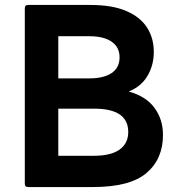

<svg xmlns="http://www.w3.org/2000/svg" viewBox="-20 -754 726 774"><path d="M93 0Q80 0 80 -13V-721Q80 -734 93 -734H345Q433 -734 489.5 -709.5Q546 -685 573 -642.5Q600 -600 600 -545Q600 -491 574.5 -448Q549 -405 499 -385Q568 -366 602.5 -319.5Q637 -273 637 -210Q637 -113 570.5 -56.5Q504 0 355 0ZM340 -608H215V-438H340Q398 -438 430 -459.5Q462 -481 462 -523Q462 -564 430 -586Q398 -608 340 -608ZM359 -316H215V-126H359Q427 -126 462 -151Q497 -176 497 -222Q497 -316 359 -316Z"/></svg>

Font: LINE Seed Sans
Style: Bold
Weight: 700
Designer: LINE VX Design & Dalton Maag Ltd & Sandoll Inc
Foundry: Dalton Maag Ltd
Version: Version 1.003